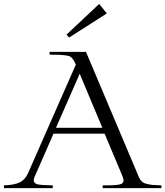

<svg xmlns="http://www.w3.org/2000/svg" viewBox="-70 -967 850 987"><path d="M285.2 -773.9 479 -897.9 439.9 -946.8 272 -789.1ZM-49.8 0V-14.2Q2 -15.6 30.8 -29.3Q59.6 -43 75.2 -79.1L319.8 -634.8Q313 -650.4 307.6 -658.7Q302.2 -667 294.7 -673.3Q287.1 -679.7 271.5 -681.9Q255.9 -684.1 238 -685.1Q220.2 -686 185.1 -686V-700.2H372.1L645 -54.2Q650.9 -41 660.2 -33Q669.4 -24.9 687.3 -21Q705.1 -17.1 714.6 -16.4Q724.1 -15.6 750 -14.6Q756.3 -14.2 759.8 -14.2V0H458V-14.2Q486.3 -14.2 503.4 -14.6Q520.5 -15.1 534.7 -17.1Q548.8 -19 554.9 -22.2Q561 -25.4 563.7 -31.5Q566.4 -37.6 564.7 -45.2Q563 -52.7 558.1 -64.9L467.8 -279.8H205.1L107.9 -58.1Q94.7 -28.3 121.1 -20Q134.8 -15.6 192.9 -14.2Q197.3 -14.2 201.2 -14.2V0ZM217.8 -310.1H456.1L339.8 -587.9Z"/></svg>

Font: Ortica Linear Light
Style: Regular
Weight: 300
Designer: Benedetta Bovani
Foundry: Collletttivo
Version: Version 2.000;Glyphs 3.1.2 (3151)